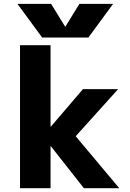

<svg xmlns="http://www.w3.org/2000/svg" viewBox="-20 -987 681 1007"><path d="M71.3 -966.8H248L321.3 -847.7H323.2L396.5 -966.8H573.2L443.4 -790H201.2ZM85 0V-750H245.1V-323.2H247.1L415 -519.5H599.6L377 -272.5L605.5 0H419.9L247.1 -219.7H245.1V0Z"/></svg>

Font: GenEi M Gothic v2 Heavy
Style: Regular
Weight: 800
Version: Version 2.0